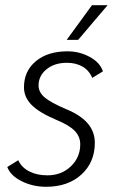

<svg xmlns="http://www.w3.org/2000/svg" viewBox="-20 -707 442 737"><path d="M8 -66 50 -92Q63 -64 92.5 -49Q122 -34 162 -34Q216 -34 252 -68.5Q288 -103 288 -153Q288 -183 266.5 -205Q245 -227 196 -247Q130 -275 101 -304.5Q72 -334 72 -372Q72 -434 117.5 -472Q163 -510 239 -510Q285 -510 324.5 -488.5Q364 -467 375 -433L334 -408Q322 -437 296.5 -451.5Q271 -466 237 -466Q189 -466 158.5 -441Q128 -416 128 -379Q128 -353 151.5 -333Q175 -313 234 -288Q290 -265 317 -233Q344 -201 344 -159Q344 -84 292.5 -37Q241 10 157 10Q106 10 63 -11.5Q20 -33 8 -66ZM333 -687H393L280 -554H236Z"/></svg>

Font: Sarabun ExtraLight
Style: Italic
Weight: 275
Italic angle: -10°
Designer: Suppakit Chalermlarp | Katatrad Co.,Ltd.
Foundry: Cadson Demak Co.,Ltd.
Version: Version 1.000; ttfautohint (v1.6)